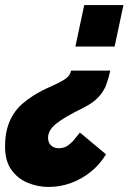

<svg xmlns="http://www.w3.org/2000/svg" viewBox="-58 -526 554 759"><path d="M378 -247Q372 -219 362.5 -192.5Q353 -166 332 -143Q311 -120 272 -100Q233 -81 206.5 -65.5Q180 -50 163.5 -36.5Q147 -23 139.5 -9.5Q132 4 132 19Q132 38 144 49Q156 60 174 60Q196 60 211.5 48.5Q227 37 238.5 22Q250 7 258 -2L361 84Q337 124 301 153Q265 182 222.5 197.5Q180 213 134 213Q92 213 52.5 197Q13 181 -12.5 146Q-38 111 -38 53Q-38 12 -29.5 -18.5Q-21 -49 -6 -73Q9 -97 29.5 -115Q50 -133 74 -148Q106 -168 138.5 -182Q171 -196 195 -210.5Q219 -225 223 -247ZM430 -506 395 -342H240L275 -506Z"/></svg>

Font: Raleway Thin Black
Style: Italic
Weight: 900
Italic angle: -12°
Version: Version 4.026